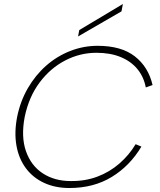

<svg xmlns="http://www.w3.org/2000/svg" viewBox="-20 -937 801 964"><path d="M66 -350Q82 -429 120 -494.5Q158 -560 212 -607.5Q266 -655 332.5 -681Q399 -707 470 -707Q589 -707 657 -654Q725 -601 746 -510L712 -498Q702 -551 670 -590Q638 -629 586 -650.5Q534 -672 464 -672Q382 -672 307.5 -633.5Q233 -595 179 -523Q125 -451 104 -350Q85 -250 110.5 -177.5Q136 -105 195 -66.5Q254 -28 335 -28Q407 -27 468.5 -50Q530 -73 579 -115.5Q628 -158 661 -213L690 -201Q632 -104 541 -48.5Q450 7 328 7Q257 7 201 -19Q145 -45 109.5 -93Q74 -141 62.5 -206.5Q51 -272 66 -350ZM597 -917 590 -880 372 -754 378 -786Z"/></svg>

Font: Albert Sans ExtraLight
Style: Italic
Weight: 250
Italic angle: -11.25°
Designer: Andreas Rasmussen
Foundry: a.Foundry
Version: Version 1.025